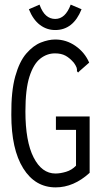

<svg xmlns="http://www.w3.org/2000/svg" viewBox="-20 -801 440 831"><path d="M221 10Q132 10 80.5 -72.5Q29 -155 29 -304Q28 -406 46 -470.5Q64 -535 94 -569.5Q124 -604 157 -617Q190 -630 219 -630Q267 -630 307 -602Q347 -574 366 -530L325 -494L318 -487L313 -493Q314 -501 311.5 -508.5Q309 -516 300 -529Q282 -550 263.5 -560Q245 -570 218 -570Q183 -570 154 -547Q125 -524 107.5 -469.5Q90 -415 90 -319Q90 -189 125.5 -119.5Q161 -50 220 -50Q241 -50 266 -57.5Q291 -65 309 -84V-239H222V-297H368V-53Q299 10 221 10ZM286 -781 333 -761Q297 -671 219 -671Q182 -671 152.5 -693.5Q123 -716 105 -761L151 -781Q163 -748 180 -733.5Q197 -719 219 -719Q263 -719 286 -781Z"/></svg>

Font: Inconsolata Condensed
Style: Regular
Weight: 400
Width: 3
Monospace: yes
Designer: Raph Levien, Cyreal, Brenton Simpson
Foundry: Raph Levien, Cyreal, Google
Version: Version 3.000; ttfautohint (v1.8.2.53-6de2)